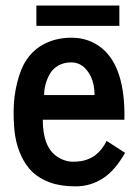

<svg xmlns="http://www.w3.org/2000/svg" viewBox="-20 -659 497 688"><path d="M110.4 -566.4V-639.2H407.7V-566.4ZM138.2 -318.4H318.8Q318.8 -356.4 305.7 -384.3Q280.3 -435.5 235.4 -435.5Q208.5 -435.5 188.2 -423.6Q168 -411.6 157.7 -392.6Q138.2 -356.9 138.2 -318.4ZM122.6 -492.2Q170.9 -523.9 236.3 -523.9Q297.9 -523.9 343.8 -487.3Q429.7 -418 425.8 -230H133.3Q133.3 -131.3 185.5 -97.2Q212.4 -79.6 241.9 -79.6Q271.5 -79.6 291 -86.9Q310.5 -94.2 322.3 -103.5Q334 -112.8 343.8 -125Q356.9 -142.1 361.8 -154.3L428.2 -111.3Q392.1 -48.3 351.1 -21.5Q305.7 8.8 251.2 8.8Q196.8 8.8 158.4 -5.4Q120.1 -19.5 95.9 -43Q71.8 -66.4 56.4 -99.9Q41 -133.3 34.9 -168.7Q28.8 -204.1 28.8 -258.1Q28.8 -312 41.5 -362.8Q54.2 -413.6 74.2 -443.6Q94.2 -473.6 122.6 -492.2Z"/></svg>

Font: News Cycle
Style: Bold
Weight: 700
Version: Version 0.5.1